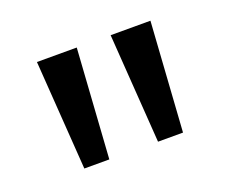

<svg xmlns="http://www.w3.org/2000/svg" viewBox="-58 -798 504 426"><g transform="rotate(-20 194.0 -585.0)"><path d="M154 -714H60L78 -456H137ZM328 -714H234L252 -456H311Z"/></g></svg>

Font: Noto Sans Georgian Condensed
Style: Regular
Weight: 400
Width: 3
Designer: Monotype Design Team, Akaki Razmadze
Foundry: Google LLC
Version: Version 2.005